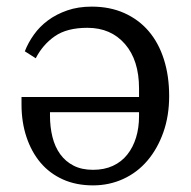

<svg xmlns="http://www.w3.org/2000/svg" viewBox="-20 -548 576 580"><path d="M261 12Q210 12 170 -6Q130 -24 102.5 -56.5Q75 -89 60 -134Q45 -179 45 -232V-255H400V-281Q400 -366 357.5 -415Q315 -464 244 -464Q182 -464 145.5 -438.5Q109 -413 88 -372L55 -393Q65 -419 82.5 -443.5Q100 -468 125 -486.5Q150 -505 183 -516.5Q216 -528 257 -528Q312 -528 355.5 -508.5Q399 -489 429 -454Q459 -419 475 -369Q491 -319 491 -258Q491 -198 473.5 -148.5Q456 -99 425.5 -63Q395 -27 352.5 -7.5Q310 12 261 12ZM261 -35Q295 -35 321 -47Q347 -59 364.5 -81Q382 -103 391 -132.5Q400 -162 400 -197V-209H131V-199Q131 -164 138.5 -134Q146 -104 162 -82Q178 -60 202.5 -47.5Q227 -35 261 -35Z"/></svg>

Font: IBM Plex Serif
Style: Regular
Weight: 400
Designer: Mike Abbink, Paul van der Laan, Pieter van Rosmalen
Foundry: Bold Monday
Version: Version 3.001